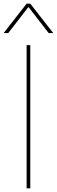

<svg xmlns="http://www.w3.org/2000/svg" viewBox="-60 -1026 310 1046"><path d="M230 -846ZM230 -846H205L95 -988L-15 -846H-40L85 -1006H105ZM105 0H85V-780H105Z"/></svg>

Font: Tanohe Sans Thin
Style: Regular
Weight: 100
Designer: Village Type and Design LLC & Cristiano Sobral
Foundry: Cooper Hewitt Smithsonian Design Museum
Version: Version 1.00;September 29, 2021;FontCreator 13.0.0.2655 64-b